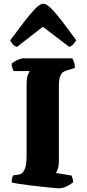

<svg xmlns="http://www.w3.org/2000/svg" viewBox="-20 -1020 469 1040"><path d="M298 0Q291 0 266 -2.5Q241 -5 207 -8.5Q173 -12 138.5 -16.5Q104 -21 78 -25Q52 -29 43 -32Q43 -42 45.5 -53.5Q48 -65 51 -70L80 -74Q95 -76 104.5 -87.5Q114 -99 119 -119.5Q124 -140 124 -169V-559Q124 -600 131.5 -616Q139 -632 141 -635H54Q51 -640 47 -651Q43 -662 43 -675Q49 -681 61 -688Q73 -695 85.5 -699.5Q98 -704 103 -704H372Q375 -698 380 -686.5Q385 -675 386 -652L343 -639Q332 -636 322 -629.5Q312 -623 305.5 -606Q299 -589 299 -553V-147Q299 -123 293.5 -106Q288 -89 282 -83L368 -69Q370 -65 373 -53.5Q376 -42 376 -32Q360 -19 339 -9.5Q318 0 298 0ZM72 -766Q59 -769 49.5 -780Q40 -791 35 -801Q74 -853 108 -898Q142 -943 169.5 -971.5Q197 -1000 214 -1000Q232 -1000 259 -972.5Q286 -945 320 -900Q354 -855 393 -802Q389 -795 379 -782.5Q369 -770 355 -766L212 -875Z"/></svg>

Font: Texturina Medium 12pt Black
Style: Regular
Weight: 900
Version: Version 1.002